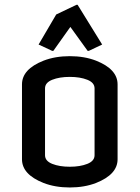

<svg xmlns="http://www.w3.org/2000/svg" viewBox="-20 -785 592 814"><path d="M170.9 -127Q170.9 -102.5 201.4 -90.3Q231.9 -78.1 275.9 -78.1Q319.8 -78.1 350.3 -90.3Q380.9 -102.5 380.9 -127V-410.2Q380.9 -434.6 350.3 -446.8Q319.8 -459 275.9 -459Q231.9 -459 201.4 -446.8Q170.9 -434.6 170.9 -410.2ZM73.2 -109.9V-427.2Q73.2 -491.7 164.6 -527.8Q213.9 -546.9 275.9 -546.9Q337.9 -546.9 387.2 -527.8Q478.5 -491.7 478.5 -427.2V-109.9Q478.5 -45.4 387.2 -9.3Q337.9 9.8 275.9 9.8Q213.9 9.8 164.6 -9.3Q73.2 -45.4 73.2 -109.9ZM143.6 -596.2 218.3 -723.6 304.2 -764.6H309.1L413.1 -596.2L356.4 -569.3H351.6L278.3 -670.9L206.1 -569.3H201.2Z"/></svg>

Font: Nova Flat
Style: Book
Weight: 400
Version: Version 2.000